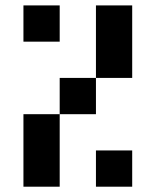

<svg xmlns="http://www.w3.org/2000/svg" viewBox="-20 -704 587 724"><path d="M205.1 -546.9H68.4V-683.6H205.1ZM478.5 0H341.8V-136.7H478.5ZM68.4 -273.4H205.1V0H68.4ZM341.8 -273.4H205.1V-410.2H341.8ZM341.8 -683.6H478.5V-410.2H341.8Z"/></svg>

Font: DatCub
Style: Bold
Weight: 700
Designer: GGBot
Version: 1.00